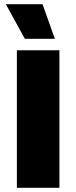

<svg xmlns="http://www.w3.org/2000/svg" viewBox="-20 -901 366 921"><path d="M265 0H61V-660H265ZM243 -715H99L8 -881H184Z"/></svg>

Font: Work Sans ExtraBold
Style: Regular
Weight: 800
Designer: Wei Huang
Foundry: Wei Huang
Version: Version 1.500